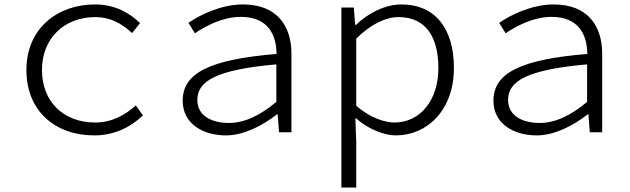

<svg xmlns="http://www.w3.org/2000/svg" viewBox="-20 -596 2840 865"><path d="M99 -281C99 -94 230 14 405 14C491 14 565 -20 624 -76L592 -121C543 -77 483 -44 409 -44C265 -44 169 -139 169 -281C169 -421 267 -519 410 -519C475 -519 528 -491 575 -447L611 -492C565 -536 501 -576 408 -576C239 -576 99 -468 99 -281Z M803 -142C803 -38 895 14 998 14C1079 14 1164 -31 1228 -81H1231L1237 0H1293V-354C1293 -481 1226 -576 1075 -576C975 -576 879 -528 829 -493L858 -446C906 -479 984 -520 1065 -520C1187 -520 1225 -440 1226 -353C926 -328 803 -268 803 -142ZM1225 -137C1151 -75 1081 -42 1011 -42C939 -42 869 -71 869 -146C869 -231 955 -282 1225 -306Z M1518 -562V249H1585V48L1581 -63H1584C1639 -14 1711 14 1763 14C1903 14 2025 -98 2025 -290C2025 -463 1944 -576 1788 -576C1716 -576 1638 -537 1584 -484H1580L1574 -562ZM1955 -289C1955 -142 1871 -44 1757 -44C1715 -44 1646 -65 1585 -120V-422C1651 -488 1719 -519 1775 -519C1904 -519 1955 -422 1955 -289Z M2203 -142C2203 -38 2295 14 2398 14C2479 14 2564 -31 2628 -81H2631L2637 0H2693V-354C2693 -481 2626 -576 2475 -576C2375 -576 2279 -528 2229 -493L2258 -446C2306 -479 2384 -520 2465 -520C2587 -520 2625 -440 2626 -353C2326 -328 2203 -268 2203 -142ZM2625 -137C2551 -75 2481 -42 2411 -42C2339 -42 2269 -71 2269 -146C2269 -231 2355 -282 2625 -306Z"/></svg>

Font: Kawkab Mono Light
Style: Regular
Weight: 300
Monospace: yes
Designer: Abdullah Arif
Foundry: Abdullah Arif
Version: Version 1.000;PS 000.500;hotconv 1.0.88;makeotf.lib2.5.64775